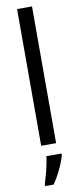

<svg xmlns="http://www.w3.org/2000/svg" viewBox="-107 -795 437 1051"><g transform="rotate(-10 112.0 -269.5)"><path d="M154 0H71V-760H154ZM173 71Q164 105 143.5 147.5Q123 190 101 221H54V210Q60 192 67.5 165Q75 138 81 109.5Q87 81 89 61H173Z"/></g></svg>

Font: Noto Sans Tamil Condensed
Style: Regular
Weight: 400
Width: 3
Designer: Jelle Bosma - Monotype Design Team
Foundry: Monotype Imaging Inc.
Version: Version 2.004; ttfautohint (v1.8.4.7-5d5b)